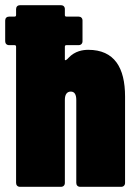

<svg xmlns="http://www.w3.org/2000/svg" viewBox="-40 -720 522 740"><path d="M300 -528C281 -528 249 -524 224 -497C219 -491 214 -488 212 -488C211 -488 210 -488 210 -490V-540C210 -544 212 -546 216 -546H263C272 -546 278 -552 278 -561V-641C278 -650 272 -656 263 -656H216C212 -656 210 -658 210 -662V-685C210 -694 204 -700 195 -700H37C28 -700 22 -694 22 -685V-662C22 -658 20 -656 16 -656H-5C-14 -656 -20 -650 -20 -641V-561C-20 -552 -14 -546 -5 -546H16C20 -546 22 -544 22 -540V-15C22 -6 28 0 37 0H195C204 0 210 -6 210 -15V-335C210 -356 218 -367 233 -367C247 -367 254 -356 254 -335V-15C254 -6 260 0 269 0H427C436 0 442 -6 442 -15V-348C442 -459 401 -528 300 -528Z"/></svg>

Font: Barlow Condensed Black
Style: Regular
Weight: 900
Width: 3
Designer: Jeremy Tribby
Foundry: Tribby Type
Version: Version 1.422;hotconv 1.0.109;makeotfexe 2.5.65596